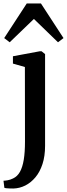

<svg xmlns="http://www.w3.org/2000/svg" viewBox="-44 -837 384 1099"><path d="M33 242Q24 242 13 241.8Q2 241.5 -7 240.5Q-16 239.5 -19 238L-24 197.5Q-16 197.5 -0.2 194.8Q15.5 192 30.5 184.5Q55.5 173 70.2 146.5Q85 120 92 77.2Q99 34.5 99 -26.5L98.5 -453.5L30 -473V-515L183.5 -543.5H194L214 -527.5V-2.5Q214 57 199.2 102Q184.5 147 158.8 177.8Q133 208.5 100.8 224.8Q68.5 241 33 242ZM11.5 -595 -20 -619 109 -817H190.5L319.5 -619L288 -595L150 -728.5Z"/></svg>

Font: Merriweather 72pt SemiBold
Style: Regular
Weight: 600
Version: Version 2.100